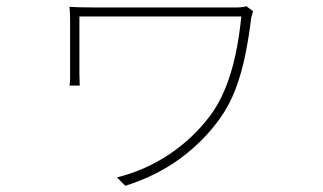

<svg xmlns="http://www.w3.org/2000/svg" viewBox="-20 -541 1040 619"><path d="M796 -505Q795 -503 794 -499Q793 -495 792 -491Q791 -487 790 -484Q783 -426 771.5 -367.5Q760 -309 740 -255.5Q720 -202 689 -159Q637 -86 561 -30Q485 26 384 58L357 31Q449 8 526.5 -44Q604 -96 659 -170Q698 -223 722.5 -301Q747 -379 758 -488Q748 -488 710 -488Q672 -488 618 -488Q564 -488 504 -488Q444 -488 388 -488Q332 -488 291.5 -488Q251 -488 236 -488Q236 -479 236 -452.5Q236 -426 236 -394Q236 -362 236 -336.5Q236 -311 236 -303Q236 -296 236.5 -286Q237 -276 237 -265H204Q206 -276 206 -286.5Q206 -297 206 -303Q206 -311 206 -334Q206 -357 206 -385.5Q206 -414 206 -439Q206 -464 206 -475Q206 -487 205.5 -498Q205 -509 204 -519Q218 -518 237.5 -517.5Q257 -517 281 -517Q286 -517 320 -517Q354 -517 404 -517Q454 -517 510 -517Q566 -517 617 -517Q668 -517 704 -517Q740 -517 748 -517Q753 -517 761 -518Q769 -519 774 -521Z"/></svg>

Font: Shanggu Sans SC VF
Style: Regular
Weight: 250
Designer: GuiWonder
Version: Version 1.021